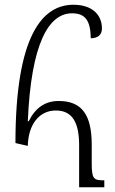

<svg xmlns="http://www.w3.org/2000/svg" viewBox="-20 -788 483 808"><path d="M97 -174C99 -263 144 -323 215 -323C288 -323 313 -267 313 -176V0H419V-29C373 -29 366 -35 366 -103V-179C366 -304 325 -363 227 -363C169 -363 128 -333 101 -278H97C111 -606 185 -732 283 -732C337 -732 361 -704 362 -627C391 -627 409 -641 409 -668C409 -725 369 -768 289 -768C159 -768 45 -640 45 -186Z"/></svg>

Font: Noto Serif Armenian Condensed Light
Style: Regular
Weight: 300
Width: 3
Designer: Monotype Design Team
Foundry: Monotype Imaging Inc.
Version: Version 2.008